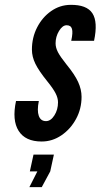

<svg xmlns="http://www.w3.org/2000/svg" viewBox="-20 -575 414 791"><path d="M151.5 8Q195.5 8 233 -17.5Q270.5 -43 293.2 -84.8Q316 -126.5 316 -176Q316 -206.5 301.8 -237.5Q287.5 -268.5 255 -308Q229 -340.5 219 -359.5Q209 -378.5 209 -396.5Q209 -424 223.2 -447.5Q237.5 -471 254.5 -471Q272 -471 276.5 -456Q281 -441 273.5 -407H367.5Q384 -485 360.5 -520.5Q337 -556 270 -555Q226.5 -554.5 190.5 -529.2Q154.5 -504 133 -462.2Q111.5 -420.5 111.5 -370.5Q111.5 -341.5 125.8 -312.2Q140 -283 176 -238.5Q199.5 -209.5 209.2 -190.2Q219 -171 219 -153.5Q219 -123 204 -99.5Q189 -76 169.5 -76Q147.5 -76 139.8 -97.8Q132 -119.5 140 -159H46Q29 -79.5 56.8 -35.8Q84.5 8 151.5 8ZM101 196H152L187 131L202 62H118L103 131H134Z"/></svg>

Font: League Gothic
Style: Italic
Weight: 400
Designer: The League of Moveable Type
Version: Version 1.600; ttfautohint (v1.8.3)